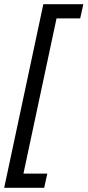

<svg xmlns="http://www.w3.org/2000/svg" viewBox="-38 -737 418 917"><path d="M-18 160 169 -717H360L345 -649H232L74 92H188L173 160Z"/></svg>

Font: Noto Sans UI SemiCondensed
Style: Italic
Weight: 400
Width: 4
Italic angle: -12°
Designer: Monotype Design Team
Foundry: Monotype Imaging Inc.
Version: Version 1.901